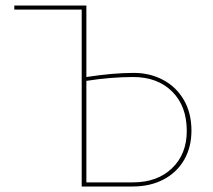

<svg xmlns="http://www.w3.org/2000/svg" viewBox="-20 -678 776 698"><path d="M676 -203Q676 -143 649.5 -97Q623 -51 574.5 -25.5Q526 0 462 0H277V-643H32V-658H294V-398Q391 -413 466 -413Q525 -413 573 -387.5Q621 -362 648.5 -314.5Q676 -267 676 -203ZM659 -202Q659 -292 606 -345Q553 -398 464 -398Q383 -398 294 -384V-15H463Q552 -15 605.5 -66.5Q659 -118 659 -202Z"/></svg>

Font: Ysabeau Infant Thin
Style: Regular
Weight: 200
Designer: Christian Thalmann (Catharsis Fonts)
Version: Version 0.003